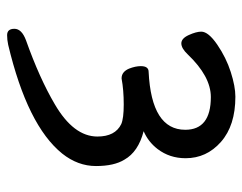

<svg xmlns="http://www.w3.org/2000/svg" viewBox="-91 -440 682 540"><g transform="rotate(90 250.0 -170.0)"><path d="M166 -225Q166 -247 182 -247Q345 -255 345 -350Q345 -422 253 -422Q195 -422 133 -357Q116 -339 102 -339Q88 -339 78.5 -360Q69 -381 69 -395Q69 -415 105.5 -440Q142 -465 182.5 -478Q223 -491 252 -491Q333 -491 379 -450.5Q425 -410 425 -351Q425 -306 399 -272Q379 -246 349 -233Q407 -218 429 -179Q447 -150 447 -99Q447 -48 412 -4Q333 94 106 148Q92 151 79 151Q61 151 61 130.5Q61 110 93 98Q200 60 273 17Q364 -36 364 -103Q364 -153 329 -170Q313 -177 274 -177Q233 -177 201 -171H200Q182 -171 173 -192Q166 -210 166 -225Z"/></g></svg>

Font: Moon Stars Kai HW
Style: Bold
Weight: 700
Designer: GuiWonder
Version: Version 1.101